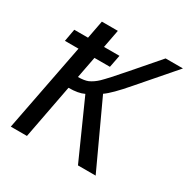

<svg xmlns="http://www.w3.org/2000/svg" viewBox="-157 -828 949 968"><g transform="rotate(30 318.0 -344.0)"><path d="M51 -511 64 -583H144L164 -688H257L237 -583H327L313 -511H223L199 -386Q235 -386 257 -395Q283 -407 306 -429Q334 -456 406 -539L535 -688H636L460 -485Q389 -402 351 -376L525 0H422L274 -331Q242 -315 185 -315L125 0H31L130 -511Z"/></g></svg>

Font: Libra Sans
Style: Italic
Weight: 400
Italic angle: -12°
Foundry: Context Ltd
Version: Version 1.002